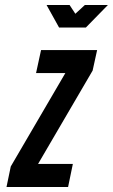

<svg xmlns="http://www.w3.org/2000/svg" viewBox="-20 -747 451 767"><path d="M216 -637 166 -727H258L281 -692L319 -727H411L323 -637ZM23 -82 241 -455H124L144 -547H368L350 -465L132 -92H271L252 0H6Z"/></svg>

Font: League Gothic Italic
Style: Regular
Weight: 400
Designer: Tyler Finck
Foundry: The League of Moveable Type
Version: Version 1.001;PS 001.001;hotconv 1.0.56;makeotf.lib2.0.21325